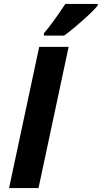

<svg xmlns="http://www.w3.org/2000/svg" viewBox="-20 -951 514 971"><path d="M25.9 0 178.2 -713.9H327.1L174.8 0ZM202.1 -783.2Q240.7 -826.2 310.5 -931.2H474.1V-922.9Q451.7 -895.5 398.9 -848.4Q346.2 -801.3 304.2 -771H202.1Z"/></svg>

Font: TypoPRO Open Sans
Style: Bold Italic
Weight: 700
Italic angle: -12°
Foundry: Ascender Corporation
Version: Version 1.10